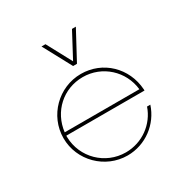

<svg xmlns="http://www.w3.org/2000/svg" viewBox="-143 -715 816 842"><g transform="rotate(-30 265.5 -293.5)"><path d="M274.9 -451.7 352.1 -595.2H332.5L265.6 -469.7L198.2 -595.2H178.2L255.4 -451.7ZM472.7 -202.1V-208C465.3 -320.8 377.4 -404.8 267.1 -404.8C153.8 -404.8 60.5 -312 60.5 -198.2C60.5 -85 153.8 7.8 267.1 7.8C358.4 7.8 437 -52.2 463.9 -135.7H447.3C421.9 -61 350.6 -7.8 267.1 -7.8C163.1 -7.8 79.1 -90.3 76.7 -194.3V-202.1ZM267.1 -388.7C365.7 -388.7 445.8 -314.5 456.1 -218.3H78.1C89.4 -316.4 168 -388.7 267.1 -388.7Z"/></g></svg>

Font: Now Thin
Style: Regular
Weight: 100
Designer: Alfredo Marco Pradil
Foundry: Alfredo Marco Pradil
Version: Version 1.200;hotconv 1.0.109;makeotfexe 2.5.65596